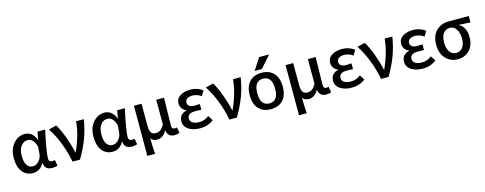

<svg xmlns="http://www.w3.org/2000/svg" viewBox="-31 -1667 7000 2773"><g transform="rotate(-15 3469.5 -280.5)"><path d="M262.7 12.7Q165 12.7 106.4 -60.5Q47.9 -133.8 47.9 -266.6Q47.9 -401.4 119.1 -482.9Q190.4 -564.5 290 -564.5Q343.8 -564.5 387.2 -531.7Q430.7 -499 454.1 -430.7H457L478.5 -549.8H592.8Q523.4 -232.4 523.4 -135.7Q523.4 -108.4 538.1 -94.7Q552.7 -81.1 577.1 -81.1Q595.7 -81.1 614.3 -88.9L629.9 -2Q598.6 12.7 550.8 12.7Q438.5 12.7 431.6 -91.8H427.7Q368.2 12.7 262.7 12.7ZM288.1 -82Q336.9 -82 377.4 -127.9Q418 -173.8 422.9 -236.3L430.7 -336.9Q394.5 -467.8 304.7 -467.8Q248 -467.8 207.5 -415.5Q167 -363.3 167 -268.6Q167 -177.7 198.7 -129.9Q230.5 -82 288.1 -82Z M966.8 0H855.5Q827.1 -149.4 771.5 -290.5Q715.8 -431.6 645.5 -536.1L762.7 -564.5Q812.5 -483.4 858.9 -356Q905.3 -228.5 928.7 -118.2H933.6Q1039.1 -348.6 1055.7 -549.8H1170.9Q1147.5 -403.3 1100.1 -274.9Q1052.7 -146.5 966.8 0Z M1454.1 12.7Q1356.4 12.7 1297.9 -60.5Q1239.3 -133.8 1239.3 -266.6Q1239.3 -401.4 1310.5 -482.9Q1381.8 -564.5 1481.4 -564.5Q1535.2 -564.5 1578.6 -531.7Q1622.1 -499 1645.5 -430.7H1648.4L1669.9 -549.8H1784.2Q1714.8 -232.4 1714.8 -135.7Q1714.8 -108.4 1729.5 -94.7Q1744.1 -81.1 1768.6 -81.1Q1787.1 -81.1 1805.7 -88.9L1821.3 -2Q1790 12.7 1742.2 12.7Q1629.9 12.7 1623 -91.8H1619.1Q1559.6 12.7 1454.1 12.7ZM1479.5 -82Q1528.3 -82 1568.8 -127.9Q1609.4 -173.8 1614.3 -236.3L1622.1 -336.9Q1585.9 -467.8 1496.1 -467.8Q1439.5 -467.8 1398.9 -415.5Q1358.4 -363.3 1358.4 -268.6Q1358.4 -177.7 1390.1 -129.9Q1421.9 -82 1479.5 -82Z M1919.9 200.2V-549.8H2034.2V-217.8Q2034.2 -149.4 2055.7 -117.7Q2077.1 -85.9 2125 -85.9Q2162.1 -85.9 2192.4 -106Q2222.7 -126 2253.9 -180.7V-549.8H2370.1Q2369.1 -497.1 2365.7 -345.2Q2362.3 -193.4 2362.3 -126Q2362.3 -81.1 2406.2 -81.1Q2422.9 -81.1 2439.5 -87.9L2454.1 -1Q2421.9 12.7 2377.9 12.7Q2279.3 12.7 2265.6 -88.9H2262.7Q2210 9.8 2121.1 9.8Q2055.7 9.8 2026.4 -34.2Q2027.3 97.7 2036.1 200.2Z M2763.7 12.7Q2658.2 12.7 2590.8 -31.7Q2523.4 -76.2 2523.4 -153.3Q2523.4 -258.8 2635.7 -288.1V-293Q2594.7 -306.6 2572.3 -340.3Q2549.8 -374 2549.8 -413.1Q2549.8 -486.3 2612.3 -525.4Q2674.8 -564.5 2767.6 -564.5Q2864.3 -564.5 2949.2 -504.9L2904.3 -428.7Q2842.8 -473.6 2772.5 -473.6Q2724.6 -473.6 2694.3 -453.6Q2664.1 -433.6 2664.1 -398.4Q2664.1 -324.2 2773.4 -324.2Q2791 -324.2 2845.7 -328.1V-242.2Q2797.9 -245.1 2756.8 -245.1Q2637.7 -245.1 2637.7 -164.1Q2637.7 -123 2673.8 -100.1Q2710 -77.1 2775.4 -77.1Q2853.5 -77.1 2918 -128.9L2965.8 -53.7Q2876 12.7 2763.7 12.7Z M3312.5 0H3201.2Q3172.9 -149.4 3117.2 -290.5Q3061.5 -431.6 2991.2 -536.1L3108.4 -564.5Q3158.2 -483.4 3204.6 -356Q3251 -228.5 3274.4 -118.2H3279.3Q3384.8 -348.6 3401.4 -549.8H3516.6Q3493.2 -403.3 3445.8 -274.9Q3398.4 -146.5 3312.5 0Z M3687.5 -261.7Q3687.5 -76.2 3820.8 -76.2Q3954.1 -76.2 3954.1 -260.7Q3954.1 -445.3 3820.8 -445.3Q3687.5 -445.3 3687.5 -261.7ZM3998 -760.7 3842.8 -584H3734.4L3848.6 -760.7ZM3574.2 -260.7Q3574.2 -390.6 3639.6 -461.9Q3705.1 -533.2 3821.3 -533.2Q3937.5 -533.2 4002.9 -461.9Q4068.4 -390.6 4068.4 -260.7Q4068.4 -130.9 4002.9 -60.1Q3937.5 10.7 3821.3 10.7Q3705.1 10.7 3639.6 -60.1Q3574.2 -130.9 3574.2 -260.7Z M4187.5 200.2V-549.8H4301.8V-217.8Q4301.8 -149.4 4323.2 -117.7Q4344.7 -85.9 4392.6 -85.9Q4429.7 -85.9 4460 -106Q4490.2 -126 4521.5 -180.7V-549.8H4637.7Q4636.7 -497.1 4633.3 -345.2Q4629.9 -193.4 4629.9 -126Q4629.9 -81.1 4673.8 -81.1Q4690.4 -81.1 4707 -87.9L4721.7 -1Q4689.5 12.7 4645.5 12.7Q4546.9 12.7 4533.2 -88.9H4530.3Q4477.5 9.8 4388.7 9.8Q4323.2 9.8 4293.9 -34.2Q4294.9 97.7 4303.7 200.2Z M5031.2 12.7Q4925.8 12.7 4858.4 -31.7Q4791 -76.2 4791 -153.3Q4791 -258.8 4903.3 -288.1V-293Q4862.3 -306.6 4839.8 -340.3Q4817.4 -374 4817.4 -413.1Q4817.4 -486.3 4879.9 -525.4Q4942.4 -564.5 5035.2 -564.5Q5131.8 -564.5 5216.8 -504.9L5171.9 -428.7Q5110.4 -473.6 5040 -473.6Q4992.2 -473.6 4961.9 -453.6Q4931.6 -433.6 4931.6 -398.4Q4931.6 -324.2 5041 -324.2Q5058.6 -324.2 5113.3 -328.1V-242.2Q5065.4 -245.1 5024.4 -245.1Q4905.3 -245.1 4905.3 -164.1Q4905.3 -123 4941.4 -100.1Q4977.5 -77.1 5043 -77.1Q5121.1 -77.1 5185.5 -128.9L5233.4 -53.7Q5143.6 12.7 5031.2 12.7Z M5580.1 0H5468.8Q5440.4 -149.4 5384.8 -290.5Q5329.1 -431.6 5258.8 -536.1L5376 -564.5Q5425.8 -483.4 5472.2 -356Q5518.6 -228.5 5542 -118.2H5546.9Q5652.3 -348.6 5668.9 -549.8H5784.2Q5760.7 -403.3 5713.4 -274.9Q5666 -146.5 5580.1 0Z M6092.8 12.7Q5987.3 12.7 5919.9 -31.7Q5852.5 -76.2 5852.5 -153.3Q5852.5 -258.8 5964.8 -288.1V-293Q5923.8 -306.6 5901.4 -340.3Q5878.9 -374 5878.9 -413.1Q5878.9 -486.3 5941.4 -525.4Q6003.9 -564.5 6096.7 -564.5Q6193.4 -564.5 6278.3 -504.9L6233.4 -428.7Q6171.9 -473.6 6101.6 -473.6Q6053.7 -473.6 6023.4 -453.6Q5993.2 -433.6 5993.2 -398.4Q5993.2 -324.2 6102.5 -324.2Q6120.1 -324.2 6174.8 -328.1V-242.2Q6127 -245.1 6085.9 -245.1Q5966.8 -245.1 5966.8 -164.1Q5966.8 -123 6002.9 -100.1Q6039.1 -77.1 6104.5 -77.1Q6182.6 -77.1 6247.1 -128.9L6294.9 -53.7Q6205.1 12.7 6092.8 12.7Z M6364.3 -268.6Q6364.3 -405.3 6439 -477.5Q6513.7 -549.8 6621.1 -549.8H6926.8V-454.1Q6837.9 -460.9 6758.8 -463.9V-459Q6859.4 -402.3 6859.4 -252.9Q6859.4 -129.9 6790.5 -58.6Q6721.7 12.7 6615.2 12.7Q6508.8 12.7 6436.5 -62.5Q6364.3 -137.7 6364.3 -268.6ZM6749 -262.7Q6749 -343.8 6713.9 -399.9Q6678.7 -456.1 6617.2 -456.1Q6555.7 -456.1 6519.5 -408.7Q6483.4 -361.3 6483.4 -268.6Q6483.4 -181.6 6520 -131.3Q6556.6 -81.1 6616.2 -81.1Q6675.8 -81.1 6712.4 -129.9Q6749 -178.7 6749 -262.7Z"/></g></svg>

Font: Gen Shin Gothic Medium
Style: Regular
Weight: 500
Designer: [Source Han Sans]
Ryoko NISHIZUKA  (kana & ideographs); Paul D. Hunt (Latin, Greek & Cyrillic); Wenlong ZHANG  (bopomofo
Version: Version 1.002.20150607